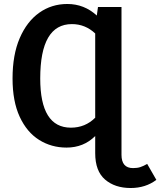

<svg xmlns="http://www.w3.org/2000/svg" viewBox="-20 -726 805 964"><path d="M636 218Q557 218 507.5 175.5Q458 133 458 43V-43Q400 15 314 15Q238 15 176.5 -23.5Q115 -62 79 -139.5Q43 -217 43 -332Q43 -451 79 -534.5Q115 -618 177 -662Q239 -706 318 -706Q403 -706 466 -648L472 -691H590V51Q590 118 648 118Q669 118 684.5 113Q700 108 719 97L765 177Q711 218 636 218ZM336 -85Q408 -85 458 -135V-558Q408 -605 341 -605Q182 -605 182 -332Q182 -85 336 -85Z"/></svg>

Font: Trujillo Medium
Style: Regular
Weight: 500
Designer: Fira Sans original fonts by bBox Type GmbH, Carrois Corporate GbR, & Edenspiekermann AG / Changes by Cristiano Sobral
Foundry: Fira Sans original fonts by bBox Type GmbH, Carrois Corporate GbR, & Edenspiekermann AG / Changes by Cristiano Sobral
Version: Version 4.301;October 17, 2021;FontCreator 14.0.0.2814 64-bi